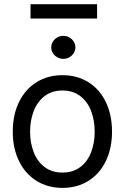

<svg xmlns="http://www.w3.org/2000/svg" viewBox="-20 -903 607 934"><path d="M42.1 -262.4Q42.1 -344.3 72.5 -406.6Q102.9 -468.9 157.6 -503.1Q212.4 -537.3 283.8 -537.3Q355.3 -537.3 410 -503.1Q464.8 -468.9 494.8 -406.6Q524.9 -344.3 524.9 -262.4Q524.9 -181.3 494.8 -119.3Q464.8 -57.3 410 -23.1Q355.3 11 283.8 11Q212.4 11 157.6 -23.1Q102.9 -57.3 72.5 -119.3Q42.1 -181.3 42.1 -262.4ZM440.6 -262.4Q440.6 -317.3 423.3 -362.7Q406.1 -408.1 370.7 -435.4Q335.3 -462.7 283.8 -462.7Q232 -462.7 196.8 -435.4Q161.6 -408.1 144 -362.7Q126.4 -317.3 126.4 -262.4Q126.4 -207.9 144 -162.6Q161.6 -117.4 196.8 -90.5Q232 -63.5 283.8 -63.5Q335.3 -63.5 370.7 -90.5Q406.1 -117.4 423.3 -162.6Q440.6 -207.9 440.6 -262.4ZM229.3 -672.7Q229.3 -687.5 237.2 -700.4Q245.2 -713.4 258.8 -721Q272.4 -728.6 288 -728.6Q303.9 -728.6 317.3 -721Q330.8 -713.4 338.7 -700.4Q346.7 -687.5 346.7 -672.7Q346.7 -657.5 338.7 -644.7Q330.8 -631.9 317.3 -624.3Q303.9 -616.7 288 -616.7Q272.4 -616.7 258.8 -624.3Q245.2 -631.9 237.2 -644.7Q229.3 -657.5 229.3 -672.7ZM452.3 -812.8H128.5V-882.6H452.3Z"/></svg>

Font: Pretendard Variable
Style: Regular
Weight: 400
Designer: Base glyphs from Inter by Rasmus Andersson; Hangul glyphs from Noto Sans CJK(Source Han Sans) by Jang Soo-young and Kang
Foundry: Kil Hyung-jin
Version: Version 1.100;FEAKit 1.0